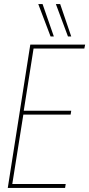

<svg xmlns="http://www.w3.org/2000/svg" viewBox="-20 -918 436 938"><path d="M18 0 128 -700H396L392 -681H144L96 -377H328L325 -358H94L40 -19H301L298 0ZM227 -740 167 -898H188L243 -740ZM312 -740 253 -898H274L328 -740Z"/></svg>

Font: Georama SemiCondensed Thin
Style: Italic
Weight: 100
Width: 4
Italic angle: -9°
Designer: Jean-Baptiste Levee
Foundry: Production Type
Version: Version 1.000